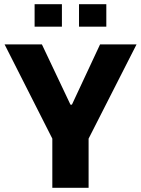

<svg xmlns="http://www.w3.org/2000/svg" viewBox="-20 -901 677 921"><path d="M231 0V-236L2 -688H181L318 -399H325L460 -688H635L405 -236V0ZM146 -773V-881H277V-773ZM359 -773V-881H490V-773Z"/></svg>

Font: Saira
Style: Bold
Weight: 700
Designer: Hector Gatti with collaboration of the Omnibus-Type team
Foundry: Omnibus-Type
Version: Version 1.100; ttfautohint (v1.8.3)